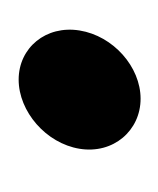

<svg xmlns="http://www.w3.org/2000/svg" viewBox="-2 -172 174 211"><g transform="rotate(-90 85.5 -67.0)"><path d="M27 -67C21 -30 47 0 82 0C117 0 151 -30 157 -67C163 -104 138 -134 103 -134C68 -134 33 -104 27 -67Z"/></g></svg>

Font: Ampere
Style: SCSuCndIta
Weight: 400
Version: Version 1